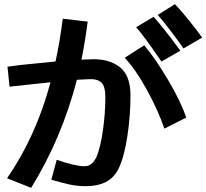

<svg xmlns="http://www.w3.org/2000/svg" viewBox="-20 -877 993 924"><path d="M385 -77Q405 -77 419 -87.5Q433 -98 445 -123Q464 -169 475.5 -251Q487 -333 487 -410Q487 -462 467.5 -480Q448 -498 408 -496L350 -493Q278 -213 130 27L14 -19Q154 -222 223 -481L26 -460L16 -556L86 -565L247 -581Q267 -670 282 -787L402 -773Q390 -679 372 -590L431 -592Q510 -592 559 -552Q608 -512 608 -417Q608 -324 593.5 -225Q579 -126 552 -68Q529 -21 489 -1Q449 19 393 19Q353 19 317.5 11.5Q282 4 227 -12L253 -108Q292 -94 328 -85.5Q364 -77 385 -77ZM580 -599 674 -659Q729 -594 790.5 -489.5Q852 -385 876 -311L771 -258Q742 -344 687.5 -443.5Q633 -543 580 -599ZM635 -746 719 -796Q758 -755 848 -633L757 -581Q670 -708 635 -746ZM739 -805 822 -857Q850 -828 890.5 -777.5Q931 -727 953 -696L863 -644Q836 -683 799 -731.5Q762 -780 739 -805Z"/></svg>

Font: 카카오 큰글씨 ExtraBold
Style: Regular
Weight: 800
Designer: Park Young-rak; Lee Sang-min; Kim Jung-jin; Min Bon; Park Min-gyu;
Foundry: Kakao Corporation
Version: Version 2.003